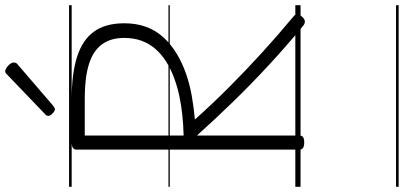

<svg xmlns="http://www.w3.org/2000/svg" viewBox="-425 -744 1544 734"><g transform="rotate(-90 347.0 -377.0)"><path d="M169 14Q155 14 148.5 9.5Q142 5 142 -5V-856Q142 -866 149 -870.5Q156 -875 170 -875H334Q432 -875 496.5 -854.5Q561 -834 593 -790Q625 -746 625 -674Q625 -627 611 -589.5Q597 -552 570.5 -523.5Q544 -495 509.5 -474Q475 -453 434 -438.5Q393 -424 348 -416Q303 -408 257 -404Q315 -339 379.5 -274.5Q444 -210 512 -148Q580 -86 651 -27Q659 -21 659.5 -12.5Q660 -4 648 8Q639 17 630.5 16.5Q622 16 613 8Q538 -54 465 -121.5Q392 -189 324.5 -258.5Q257 -328 196 -396V-5Q196 5 190 9.5Q184 14 169 14ZM196 -447Q236 -448 274.5 -452Q313 -456 349.5 -464Q386 -472 419 -484.5Q452 -497 479.5 -514.5Q507 -532 527 -555Q547 -578 558 -607.5Q569 -637 569 -674Q569 -727 543.5 -760.5Q518 -794 467 -809.5Q416 -825 339 -825H196ZM296 -939Q290 -939 280.5 -948Q271 -957 271 -964Q271 -966 272 -969.5Q273 -973 277 -976L427 -1120Q431 -1124 434 -1126.5Q437 -1129 441 -1129Q448 -1129 456 -1123.5Q464 -1118 469.5 -1110.5Q475 -1103 475 -1096Q475 -1092 474 -1089Q473 -1086 467 -1081L310 -946Q305 -943 302.5 -941Q300 -939 296 -939ZM0 365H694V375H0ZM0 -20H694V0H0ZM0 -505H694V-500H0ZM0 -885H694V-875H0Z"/></g></svg>

Font: Playwrite GB J Guides
Style: Regular
Weight: 400
Designer: Veronika Burian, José Scaglione
Foundry: TypeTogether
Version: Version 1.003